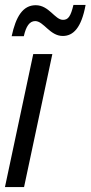

<svg xmlns="http://www.w3.org/2000/svg" viewBox="-21 -754 365 774"><path d="M26 -608H75C84 -648 98 -669 121 -669C155 -669 180 -609 232 -609C274 -609 307 -641 324 -734H275C264 -688 254 -674 233 -674C200 -674 177 -733 123 -733C71 -733 43 -687 26 -608ZM-1 0H76L190 -536H113Z"/></svg>

Font: Noto Sans ExtraCondensed
Style: Italic
Weight: 400
Width: 2
Italic angle: -12°
Designer: Monotype Design Team
Foundry: Monotype Imaging Inc.
Version: Version 2.013